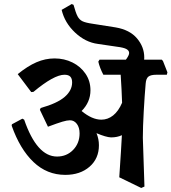

<svg xmlns="http://www.w3.org/2000/svg" viewBox="-20 -879 851 953"><path d="M808 -508H756Q729 -508 717 -499Q705 -490 703 -464Q698 -408 693.5 -327.5Q689 -247 689 -195L697 47L681 54L572 1Q582 -147 585 -208Q562 -197 531 -197Q506 -198 459 -218Q471 -189 471 -158Q471 -92 424.5 -51.5Q378 -11 304 -11Q213 -11 146 -75Q79 -139 38 -255L39 -262L91 -290L100 -285Q163 -102 263 -102Q311 -102 343 -135Q375 -168 375 -217Q375 -246 361.5 -264Q348 -282 327 -282Q313 -282 289.5 -275Q266 -268 218 -250L178 -334L182 -343Q264 -366 301 -398Q338 -430 338 -470Q338 -489 329 -498.5Q320 -508 300 -508Q248 -508 146 -423L135 -422L68 -511Q117 -551 161 -570Q205 -589 251 -589Q299 -589 339.5 -569Q380 -549 404.5 -513Q429 -477 429 -431Q429 -372 385 -328Q437 -285 483 -285Q515 -285 541.5 -306Q568 -327 586 -369Q584 -432 579 -508H493Q475 -542 468 -573L474 -583H783L789 -576L811 -520ZM440 -761 554 -743Q624 -731 660 -688.5Q696 -646 696 -594Q696 -567 687 -543H572Q597 -571 609 -588.5Q621 -606 621 -616Q621 -628 607.5 -635.5Q594 -643 561 -647L466 -661Q404 -669 352.5 -717.5Q301 -766 286 -830L336 -859L345 -855Q356 -815 365 -798Q374 -781 389.5 -773.5Q405 -766 440 -761Z"/></svg>

Font: Sahitya
Style: Bold
Weight: 700
Designer: Juan Pablo del Peral
Foundry: Juan Pablo del Peral (http://www.huertatipografica.com)
Version: Version 1.001;PS 001.000;hotconv 1.0.70;makeotf.lib2.5.58329